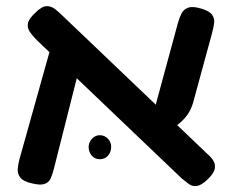

<svg xmlns="http://www.w3.org/2000/svg" viewBox="-20 -603 779 639"><path d="M670 -5Q650 14 635 16Q620 18 608.5 9.5Q597 1 585 -9L103 -469Q89 -483 79.5 -496.5Q70 -510 73 -525.5Q76 -541 98 -561Q119 -582 134.5 -582.5Q150 -583 163.5 -572.5Q177 -562 191 -548L673 -88Q685 -78 691.5 -65.5Q698 -53 694 -38.5Q690 -24 670 -5ZM85 7Q58 1 48 -11.5Q38 -24 39 -40Q40 -56 45 -74L150 -449L250 -400L160 -44Q155 -23 148.5 -9Q142 5 127.5 9.5Q113 14 85 7ZM535 -159 487 -213 572 -526Q577 -544 584 -558Q591 -572 606.5 -577.5Q622 -583 651 -574Q678 -566 686.5 -553Q695 -540 692.5 -524.5Q690 -509 685 -490L622 -259Q615 -237 604 -221.5Q593 -206 576.5 -192Q560 -178 535 -159ZM312 -73Q296 -73 285.5 -85Q275 -97 275 -114Q275 -129 286 -141Q297 -153 312 -153Q328 -153 339 -141.5Q350 -130 350 -114Q350 -97 339.5 -85Q329 -73 312 -73Z"/></svg>

Font: Fredoka SemiExpanded Medium
Style: Regular
Weight: 500
Width: 6
Designer: Ben Nathan
Foundry: Milena B. Brandão, Ben Nathan
Version: Version 2.001